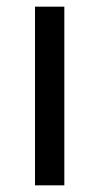

<svg xmlns="http://www.w3.org/2000/svg" viewBox="-20 -556 298 576"><path d="M173 0H85V-536H173Z"/></svg>

Font: Noto Sans Devanagari
Style: Regular
Weight: 400
Designer: Jelle Bosma - Monotype Design Team
Foundry: Monotype Imaging Inc.
Version: Version 2.003